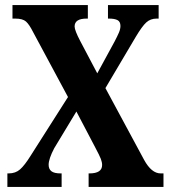

<svg xmlns="http://www.w3.org/2000/svg" viewBox="-20 -734 672 754"><path d="M9 -53H14Q41 -53 59 -69Q77 -85 100 -122L247 -353L110 -608Q95 -638 82 -649.5Q69 -661 40 -661H29V-714H325V-661H320Q273 -661 273 -630Q273 -615 295 -573L362 -446L430 -571Q441 -592 447 -606Q453 -620 453 -632Q453 -649 441.5 -655Q430 -661 408 -661H404V-714H603V-661H595Q571 -661 554.5 -646Q538 -631 513 -589L394 -388L546 -106Q575 -53 611 -53H622V0H328V-53H331Q381 -53 381 -86Q381 -97 376 -110Q371 -123 354 -155L280 -296L193 -152Q171 -110 171 -87Q171 -70 182 -61.5Q193 -53 218 -53H222V0H9Z"/></svg>

Font: Noto Serif CondExtraBold
Style: Regular
Weight: 800
Width: 3
Designer: Monotype Design Team
Foundry: Monotype Imaging Inc.
Version: Version 1.001